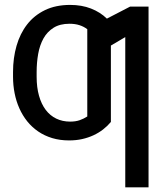

<svg xmlns="http://www.w3.org/2000/svg" viewBox="-20 -573 671 797"><path d="M596.6 204.5H500V-419L440.3 -383.9V-66.8Q426.1 -49.7 408 -35.7Q389.9 -21.7 368.1 -11.5Q346.2 -1.4 321 4.3Q295.8 9.9 267 9.9Q228.7 9.9 196.6 0.2Q164.4 -9.6 138.5 -27.3Q112.6 -45.1 93 -69.4Q73.5 -93.8 60.4 -123.2Q47.2 -152.7 40.7 -185.9Q34.1 -219.1 34.1 -254.3V-274.1Q34.1 -332.4 48.7 -383Q63.2 -433.6 92.5 -471.4Q121.8 -509.2 166.5 -530.9Q211.3 -552.6 271.3 -552.6Q319.2 -552.6 357.6 -537.6Q396 -522.7 423.7 -495.7L519.9 -545.5H596.6ZM271.3 -68.2Q293.7 -68.2 310.5 -74Q327.4 -79.9 342.3 -89.5V-451.7Q328.5 -462.4 310.2 -468.4Q291.9 -474.4 268.5 -474.4Q228.7 -474.4 202.2 -457.7Q175.8 -441.1 160.3 -413.2Q144.9 -385.3 138.5 -349.3Q132.1 -313.2 132.1 -274.1V-254.3Q132.1 -210.2 141.9 -175.6Q151.6 -141 169.7 -117Q187.9 -93 213.6 -80.6Q239.3 -68.2 271.3 -68.2Z"/></svg>

Font: Fast_Sans-Dotted
Style: Regular
Weight: 400
Version: Version 3.018